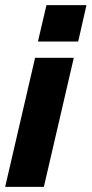

<svg xmlns="http://www.w3.org/2000/svg" viewBox="-23 -724 355 744"><path d="M124 -563 157 -704H312L280 -563ZM113 -500H263L147 0H-3Z"/></svg>

Font: CBA Beacon Sans Extra Bold
Style: Italic
Weight: 800
Italic angle: -13°
Designer: Wei Huang
Foundry: Wei Huang
Version: Version 1.002